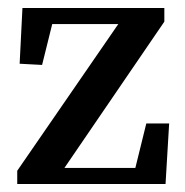

<svg xmlns="http://www.w3.org/2000/svg" viewBox="-20 -459 461 479"><path d="M23 0V-33L291 -422L302 -399H83L117 -426L85 -297L29 -300L36 -439H390V-405L125 -17L113 -40H345L311 -13L345 -151H402L393 0Z"/></svg>

Font: Lisu Bosa SemiBold
Style: Regular
Weight: 600
Designer: David Morse, Annie Olsen, Victor Gaultney, Frank Grießhammer (Latin)
Foundry: SIL International
Version: Version 2.000